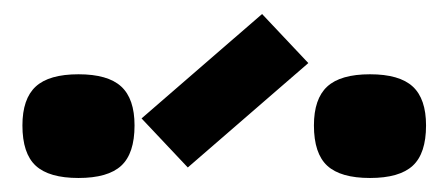

<svg xmlns="http://www.w3.org/2000/svg" viewBox="-20 -960 640 274"><path d="M508 -706Q466 -706 447 -723.5Q428 -741 428 -781Q428 -819 447 -836.5Q466 -854 508 -854Q550 -854 569 -836.5Q588 -819 588 -781Q588 -741 569 -723.5Q550 -706 508 -706ZM92 -706Q50 -706 31 -723.5Q12 -741 12 -781Q12 -819 31 -836.5Q50 -854 92 -854Q134 -854 153 -836.5Q172 -819 172 -781Q172 -741 153 -723.5Q134 -706 92 -706ZM248 -721 182 -791 354 -940 420 -870Z"/></svg>

Font: Victor Mono
Style: Bold
Weight: 700
Monospace: yes
Designer: Rune Bjørnerås
Version: Version 1.561;gftools[0.9.30]